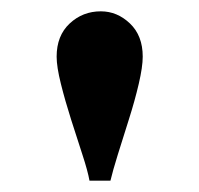

<svg xmlns="http://www.w3.org/2000/svg" viewBox="-20 -741 352 339"><path d="M138 -422Q135 -439 125.5 -468Q116 -497 105.5 -530Q95 -563 87.5 -593Q80 -623 80 -641Q80 -678 103 -699.5Q126 -721 158 -721Q187 -721 209.5 -699.5Q232 -678 232 -641Q232 -623 225 -593Q218 -563 207.5 -530Q197 -497 188 -468Q179 -439 175 -422Z"/></svg>

Font: Inclusive Sans SemiBold
Style: Regular
Weight: 600
Designer: Olivia King
Foundry: Olivia King
Version: Version 2.004